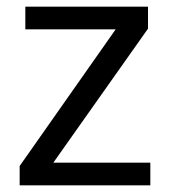

<svg xmlns="http://www.w3.org/2000/svg" viewBox="-20 -556 510 576"><path d="M431 0H39V-58L327 -468H56V-536H424V-470L140 -68H431Z"/></svg>

Font: lkannada25
Style: Book
Weight: 400
Designer: Jelle Bosma - Monotype Design Team
Foundry: Monotype Imaging Inc.
Version: Version 2.003